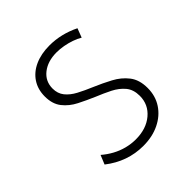

<svg xmlns="http://www.w3.org/2000/svg" viewBox="-147 -599 709 709"><g transform="rotate(-45 207.5 -244.0)"><path d="M51.3 -43 65.9 -78.6Q84.5 -62.5 106 -50.8Q127.4 -39.1 151.1 -33Q174.8 -26.9 198.7 -26.9Q253.4 -26.9 288.1 -55.9Q322.8 -85 322.8 -130.4Q322.8 -163.1 305.7 -183.6Q288.6 -204.1 261.5 -217.8Q234.4 -231.4 204.1 -243.7Q172.4 -257.3 142.1 -272.7Q111.8 -288.1 92.3 -312.7Q72.8 -337.4 72.8 -376.5Q72.8 -413.6 90.8 -440.9Q108.9 -468.3 141.8 -483.2Q174.8 -498 218.3 -498Q278.8 -498 336.4 -469.7L322.8 -434.1Q309.1 -442.4 291.5 -448.5Q273.9 -454.6 255.1 -458Q236.3 -461.4 218.8 -461.4Q172.4 -461.4 143.1 -438.2Q113.8 -415 113.8 -377Q113.8 -351.1 128.2 -333Q142.6 -314.9 167.7 -301.5Q192.9 -288.1 225.6 -274.4Q258.8 -260.3 290.5 -243.4Q322.3 -226.6 343 -200Q363.8 -173.3 363.8 -130.4Q363.8 -88.9 343 -57.4Q322.3 -25.9 285.6 -8.1Q249 9.8 201.2 9.8Q119.1 9.8 51.3 -43Z"/></g></svg>

Font: Kumbh Sans ExtraLight
Style: Regular
Weight: 250
Version: Version 1.005